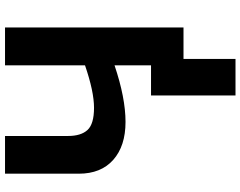

<svg xmlns="http://www.w3.org/2000/svg" viewBox="-117 -637 962 768"><g transform="rotate(-90 364.0 -253.0)"><path d="M486.8 -394V-713.9H638.2V0H512.2V208H366.2V-129.9H486.8V-275.9Q356.4 -231.9 260.3 -231.9Q164.1 -231.9 108.6 -281Q53.2 -330.1 53.2 -418.9V-713.9H204.1V-461.9Q204.1 -410.2 228 -384Q252 -357.9 316.9 -357.9Q381.8 -357.9 486.8 -394Z"/></g></svg>

Font: NotoSans-Bold
Style: Bold
Weight: 700
Designer: Monotype Design team
Foundry: Monotype Imaging Inc.
Version: Version 1.04